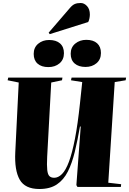

<svg xmlns="http://www.w3.org/2000/svg" viewBox="-20 -1248 862 1282"><path d="M703 -28 789 -18 787 0H497L490 -12L519 -403H514Q498 -311 479.5 -234.5Q461 -158 433 -102.5Q405 -47 359.5 -16.5Q314 14 243 14Q147 14 111.5 -48.5Q76 -111 82 -232L105 -697L31 -712L35 -730H397L394 -712L322 -697L295 -202Q292 -143 295.5 -112.5Q299 -82 310.5 -71.5Q322 -61 342 -61Q369 -61 394 -86Q419 -111 440.5 -168.5Q462 -226 480.5 -321.5Q499 -417 514 -558L529 -700L454 -712L458 -730H822L819 -712L746 -700ZM452 -889Q452 -932 482.5 -957Q513 -982 556 -982Q603 -982 628.5 -959Q654 -936 654 -894Q654 -851 624.5 -826Q595 -801 551 -801Q505 -801 478.5 -824Q452 -847 452 -889ZM205 -888Q205 -931 235 -956Q265 -981 308 -981Q355 -981 381 -958Q407 -935 407 -893Q407 -850 377.5 -825Q348 -800 303 -800Q257 -800 231 -823Q205 -846 205 -888ZM447 -1195Q464 -1215 480 -1221.5Q496 -1228 519 -1228Q542 -1228 561 -1207.5Q580 -1187 580 -1151Q580 -1141 577.5 -1126.5Q575 -1112 569 -1101L312 -1020L305 -1030Z"/></svg>

Font: Literata 72pt Black
Style: Italic
Weight: 900
Italic angle: -2°
Designer: Latin by Veronika Burian and Jose Scaglione. Greek by Irene Vlachou. Cyrillic by Vera Evstafieva
Foundry: TypeTogether
Version: Version 3.002